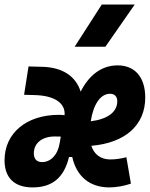

<svg xmlns="http://www.w3.org/2000/svg" viewBox="-42 -815 659 845"><path d="M443.4 -113.3C401.9 -113.3 372.6 -134.8 359.9 -173.3C509.3 -186 597.2 -264.2 597.2 -385.7C597.2 -474.6 552.2 -527.3 475.6 -527.3C405.8 -527.3 349.6 -484.9 313 -411.6C291.5 -480 232.9 -519 143.1 -521L83.5 -522.5L64 -397.9L112.3 -396.5C199.2 -394 246.6 -360.4 242.2 -308.1C233.9 -309.1 225.1 -309.6 216.8 -309.6C74.2 -309.6 -22 -229 -22 -109.4C-22 -32.7 21.5 9.8 101.1 9.8C186 9.8 239.3 -30.8 261.7 -124H275.9C294.9 -39.1 352.5 9.8 439 9.8C469.2 9.8 504.9 3.4 534.2 -6.8L514.2 -123C491.2 -116.7 464.8 -113.3 443.4 -113.3ZM286.6 -609.4H421.9L550.8 -794.9H405.8ZM225.6 -213.9 220.7 -185.5C211.9 -131.8 180.2 -101.6 143.1 -101.6C119.6 -101.6 106.9 -115.7 106.9 -140.1C106.9 -185.1 143.1 -214.4 199.2 -214.4C208.5 -214.4 217.8 -214.4 225.6 -213.9ZM357.4 -281.2C368.7 -355.5 399.9 -402.3 442.4 -402.3C462.9 -402.3 474.1 -389.6 474.1 -369.6C474.1 -321.8 431.6 -290.5 357.4 -281.2Z"/></svg>

Font: Cascadia Code NF
Style: Bold Italic
Weight: 700
Italic angle: -10°
Monospace: yes
Designer: Aaron Bell
Foundry: Saja Typeworks
Version: Version 2404.023